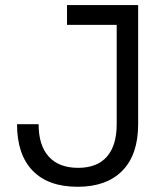

<svg xmlns="http://www.w3.org/2000/svg" viewBox="-20 -713 626 743"><path d="M280.3 9.8Q166.5 9.8 106.2 -52.7Q45.9 -115.2 45.9 -232.4H129.4Q129.4 -150.4 168.7 -106.9Q208 -63.5 282.7 -63.5Q355.5 -63.5 393.6 -106.7Q431.6 -149.9 431.6 -232.4V-616.7H239.3V-693.4H514.6V-232.4Q514.6 -114.7 453.6 -52.5Q392.6 9.8 280.3 9.8Z"/></svg>

Font: CaskaydiaMono NF SemiLight
Style: Regular
Weight: 350
Designer: Aaron Bell
Foundry: Saja Typeworks
Version: Version 2111.001; ttfautohint (v1.8.4);Nerd Fonts 3.1.1